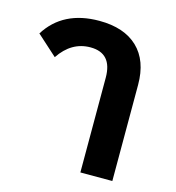

<svg xmlns="http://www.w3.org/2000/svg" viewBox="-92 -664 679 742"><g transform="rotate(15 248.0 -292.5)"><path d="M295.9 0V-378.9Q295.9 -477.1 209 -477.1Q133.3 -477.1 85 -404.8L3.9 -478Q70.8 -585 215.8 -585Q315.4 -585 369.6 -533.2Q423.8 -481.4 423.8 -384.8V0Z"/></g></svg>

Font: Anuphan SemiBold
Style: Bold
Weight: 600
Designer: Mike Abbink, Paul van der Laan, Pieter van Rosmalen, Mint Tantisuwanna
Foundry: Bold Monday; Cadson Demak
Version: Version 3.002;hotconv 1.0.109;makeotfexe 2.5.65596